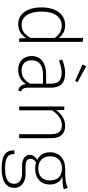

<svg xmlns="http://www.w3.org/2000/svg" viewBox="631 -1510 1097 2400"><g transform="rotate(90 1180.0 -309.5)"><path d="M454 -800V-496C422 -536 375 -575 293 -575C154 -575 72 -454 72 -280C72 -99 153 12 282 12C369 12 423 -35 455 -89L460 0H503V-794ZM288 -31C188 -31 125 -120 124 -280C123 -442 195 -532 299 -532C373 -532 420 -492 454 -443V-144C415 -72 368 -31 288 -31Z M808 -838 785 -791 990 -700 1007 -730ZM1075 -122V-400C1075 -513 1020 -575 894 -575C837 -575 783 -562 723 -538L737 -498C792 -519 842 -531 890 -531C988 -531 1025 -488 1025 -396V-337H909C770 -337 680 -273 680 -157C680 -56 745 12 853 12C931 12 990 -22 1031 -86C1037 -26 1064 0 1110 12L1122 -24C1091 -36 1075 -55 1075 -122ZM860 -30C781 -30 733 -77 733 -158C733 -253 801 -298 917 -298H1025V-137C989 -69 937 -30 860 -30Z M1553 -575C1470 -575 1405 -529 1357 -463L1353 -564H1310V0H1359V-411C1408 -483 1464 -534 1546 -534C1620 -534 1657 -491 1657 -395V0H1707V-402C1707 -512 1655 -575 1553 -575Z M2328 -607C2277 -586 2240 -573 2085 -575C1962 -575 1883 -499 1883 -387C1883 -310 1913 -260 1977 -227C1939 -203 1915 -171 1915 -133C1915 -79 1962 -36 2052 -36H2144C2227 -36 2277 0 2277 63C2277 133 2224 176 2090 176C1951 176 1906 145 1905 60H1858C1858 172 1925 219 2090 219C2251 219 2328 159 2328 59C2328 -23 2262 -80 2152 -80H2059C1987 -80 1964 -107 1964 -143C1964 -171 1982 -195 2011 -212C2033 -204 2059 -200 2086 -200C2210 -200 2286 -274 2286 -383C2286 -465 2248 -514 2191 -541C2261 -542 2308 -546 2344 -557ZM2086 -535C2186 -535 2235 -475 2235 -384C2235 -292 2181 -239 2085 -239C1995 -239 1933 -291 1933 -387C1933 -473 1982 -535 2086 -535Z"/></g></svg>

Font: Glow Sans SC Normal Light
Style: Regular
Weight: 300
Designer: Ryoko NISHIZUKA (kana, bopomofo & ideographs); Paul D. Hunt (Latin, Greek & Cyrillic); Sandoll Communications, Soo-young
Version: Version 0.93